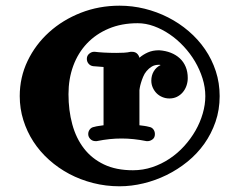

<svg xmlns="http://www.w3.org/2000/svg" viewBox="-20 -691 847 679"><path d="M579.1 -342.8Q565.9 -342.8 554.2 -347.7Q542.5 -352.5 533.9 -361.1Q525.4 -369.6 520.3 -381.1Q515.1 -392.6 515.1 -405.8Q515.1 -424.3 523.9 -439Q532.7 -453.6 547.9 -460.9Q546.4 -461.9 545.2 -461.9Q543.9 -461.9 543 -461.9H542Q527.3 -461.9 516.8 -455.6Q506.3 -449.2 498.5 -439.9Q490.7 -430.7 486.1 -419.2Q481.4 -407.7 478.5 -397.9Q475.6 -388.2 474.4 -380.9Q473.1 -373.5 473.1 -372.1V-248Q481.4 -247.1 490.2 -245.8Q499 -244.6 507.8 -242.2Q517.1 -240.7 522.5 -233.4Q527.8 -226.1 527.8 -216.8Q527.8 -204.1 519.3 -198Q510.7 -191.9 502.9 -191.9H498Q452.1 -201.2 410.2 -201.2Q388.7 -201.2 367.4 -199Q346.2 -196.8 321.8 -191.9H317.9Q306.6 -191.9 299.3 -199.5Q292 -207 292 -216.8Q292 -226.1 297.6 -233.4Q303.2 -240.7 313 -242.2Q321.3 -244.6 329.6 -245.6Q337.9 -246.6 346.2 -248V-454.1Q331.1 -455.1 320.8 -456.1Q310.5 -457 309.1 -457Q299.3 -458.5 293.2 -465.8Q287.1 -473.1 287.1 -482.9Q287.1 -494.1 295.4 -501Q303.7 -507.8 312 -507.8H315.9Q326.7 -506.3 347.2 -505.1Q367.7 -503.9 391.1 -503.9Q404.8 -503.9 418.2 -504.6Q431.6 -505.4 441.9 -507.8H446.8Q457.5 -507.8 464.1 -502Q470.7 -496.1 473.1 -486.8Q485.8 -498 502.9 -505.6Q520 -513.2 542 -513.2H543Q565.4 -511.7 584 -504.4Q602.5 -497.1 616 -484.6Q629.4 -472.2 636.7 -454.6Q644 -437 644 -415Q644 -400.9 639.4 -387.7Q634.8 -374.5 626.2 -364.5Q617.7 -354.5 605.7 -348.6Q593.8 -342.8 579.1 -342.8ZM706.1 -351.1Q706.1 -382.3 696.3 -413.6Q686.5 -444.8 669.7 -473.4Q652.8 -502 629.6 -526.9Q606.4 -551.8 579.8 -569.8Q553.2 -587.9 524.4 -598.4Q495.6 -608.9 466.8 -608.9Q409.7 -608.9 364.5 -589.8Q319.3 -570.8 287.6 -537.4Q255.9 -503.9 239 -458Q222.2 -412.1 222.2 -357.9Q222.2 -300.8 235.6 -251.5Q249 -202.1 276.9 -166Q304.7 -129.9 347.7 -109.4Q390.6 -88.9 450.2 -88.9Q485.8 -88.9 518.6 -99.9Q551.3 -110.8 579.8 -129.9Q608.4 -148.9 631.6 -174.6Q654.8 -200.2 671.4 -229.2Q688 -258.3 697 -289.6Q706.1 -320.8 706.1 -351.1ZM756.8 -351.1Q756.8 -302.7 742.2 -260.3Q727.5 -217.8 702.4 -182.4Q677.2 -147 642.8 -119.1Q608.4 -91.3 569.1 -72Q529.8 -52.7 487.3 -42.5Q444.8 -32.2 402.8 -32.2Q354.5 -32.2 309.3 -43.7Q264.2 -55.2 225.1 -75.9Q186 -96.7 153.6 -125.7Q121.1 -154.8 98.1 -190.2Q75.2 -225.6 62.5 -266.4Q49.8 -307.1 49.8 -351.1Q49.8 -417.5 77.6 -475.6Q105.5 -533.7 153.6 -577.1Q201.7 -620.6 265.9 -645.8Q330.1 -670.9 402.8 -670.9Q447.8 -670.9 491.5 -660.2Q535.2 -649.4 574.5 -629.4Q613.8 -609.4 647.2 -580.8Q680.7 -552.2 705.1 -516.6Q729.5 -481 743.2 -439.2Q756.8 -397.5 756.8 -351.1Z"/></svg>

Font: Ribeye
Style: Regular
Weight: 400
Designer: Astigmatic (AOETI)
Foundry: Astigmatic (AOETI)
Version: Version 1.000